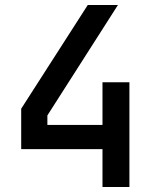

<svg xmlns="http://www.w3.org/2000/svg" viewBox="-20 -750 640 770"><path d="M391 0V-152H65V-314L332 -730H453L170 -287V-249H391V-420H499V0Z"/></svg>

Font: JetBrains Mono NL SemiBold
Style: Regular
Weight: 600
Designer: Philipp Nurullin, Konstantin Bulenkov
Foundry: JetBrains
Version: Version 2.304; ttfautohint (v1.8.4.7-5d5b)